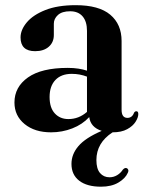

<svg xmlns="http://www.w3.org/2000/svg" viewBox="-20 -488 547 724"><path d="M34.5 -101.5Q34.5 -160 85.5 -196Q136.5 -232 235.5 -232Q257.5 -232 275.5 -229.2Q293.5 -226.5 308 -221.5V-371.5Q308 -407 291.5 -426.2Q275 -445.5 244.5 -445.5Q214 -445.5 198.5 -431.5Q183 -417.5 183 -398.5V-356Q183 -328.5 164 -311.8Q145 -295 112.5 -295Q57.5 -295 57.5 -347Q57.5 -375.5 81.2 -403.8Q105 -432 151.2 -450.2Q197.5 -468.5 265.5 -468.5Q353 -468.5 395.8 -432.5Q438.5 -396.5 438.5 -333.5V-74Q438.5 -43.5 460.5 -43.5Q478.5 -43.5 485.5 -63Q489 -68.5 494 -68.5Q501.5 -68.5 501.5 -58Q501.5 -45 491.2 -28.8Q481 -12.5 459.5 -0.8Q438 11 404.5 11Q343.5 50.5 343.5 115.5Q343.5 148.5 357.2 164.5Q371 180.5 393 180.5Q408.5 180.5 421.8 172.5Q435 164.5 443 152Q450.5 143.5 457.5 146Q461 147 463.2 151.5Q465.5 156 462 163.5Q453 184.5 426.8 200.2Q400.5 216 361 216Q308 216 278.8 193.5Q249.5 171 249.5 130Q249.5 93.5 275.8 62.8Q302 32 363.5 5.5Q321.5 -8 316.5 -46.5Q290.5 -18.5 252.5 -3.8Q214.5 11 172.5 11Q111 11 72.8 -20.2Q34.5 -51.5 34.5 -101.5ZM167 -122Q167 -81.5 186.8 -60.2Q206.5 -39 238 -39Q277 -39 308 -66V-199Q295 -204 280.8 -206.8Q266.5 -209.5 250.5 -209.5Q211 -209.5 189 -186.5Q167 -163.5 167 -122Z"/></svg>

Font: Fraunces 72pt S000 SemiBold
Style: Regular
Weight: 600
Version: Version 1.000; ttfautohint (v1.8.3)